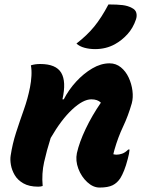

<svg xmlns="http://www.w3.org/2000/svg" viewBox="-20 -834 640 864"><path d="M119 -540Q137 -546 161 -546Q232 -546 255.5 -506.5Q279 -467 261 -387H267Q289 -430 322.5 -466.5Q356 -503 395 -526Q434 -549 473 -549Q502 -549 524 -531Q546 -513 559 -485Q572 -457 576 -426Q580 -395 573 -369Q557 -313 534 -264.5Q511 -216 495 -160Q494 -156 492.5 -150.5Q491 -145 490 -140Q494 -139 497.5 -138.5Q501 -138 505 -138Q516 -138 529.5 -142.5Q543 -147 557 -161H563Q562 -144 555 -119Q547 -88 538.5 -67Q530 -46 522 -33Q508 -11 487 -0.5Q466 10 428 10Q399 10 372.5 -14.5Q346 -39 332.5 -75Q319 -111 326 -145Q337 -194 365.5 -254Q394 -314 434 -372Q419 -387 391 -387Q354 -387 305 -341.5Q256 -296 208 -213Q190 -156 178.5 -104.5Q167 -53 172 3Q163 6 152 6Q111 6 85 -9Q59 -24 46 -46.5Q33 -69 29 -92.5Q25 -116 28 -134Q36 -187 52.5 -238Q69 -289 87 -339.5Q105 -390 115 -441Q120 -466 121.5 -492.5Q123 -519 119 -540ZM468 -814Q508 -814 532 -811Q556 -808 574 -798Q590 -790 593.5 -776Q597 -762 592 -747Q579 -708 553.5 -680Q528 -652 497 -635Q457 -613 408 -613Q383 -613 360.5 -619Q338 -625 324 -638Q372 -675 404.5 -715Q437 -755 468 -814Z"/></svg>

Font: Recursive Sn Csl St XBd
Style: Italic
Weight: 800
Italic angle: -15°
Version: Version 1.079;hotconv 1.0.112;makeotfexe 2.5.65598; ttfautoh